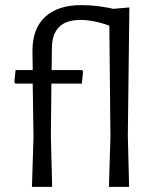

<svg xmlns="http://www.w3.org/2000/svg" viewBox="-20 -731 609 751"><path d="M443 -692 428 -630 422 -625Q353 -653 294 -653Q183 -653 183 -541L182 -457H302L305 -451L300 -404H181L179 -198L184 0H105L111 -194L108 -404H40L36 -410L41 -457H108L107 -529Q106 -618 156 -664.5Q206 -711 298 -711Q367 -711 443 -692ZM480 -201 485 0H406L412 -195L407 -695L486 -702Z"/></svg>

Font: Alegreya Sans
Style: Regular
Weight: 400
Designer: Juan Pablo del Peral
Foundry: Huerta Tipografica
Version: Version 2.008; ttfautohint (v1.6)